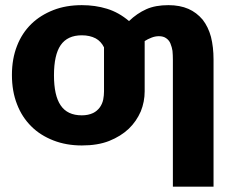

<svg xmlns="http://www.w3.org/2000/svg" viewBox="-20 -546 880 731"><path d="M376 -198.2V-365.7Q364.7 -388.7 344.2 -399.9Q321.8 -411.6 291.5 -411.6Q236.8 -411.6 210.9 -374Q185.5 -336.9 185.5 -259.3Q185.5 -182.1 210.9 -145Q236.3 -106.9 291.5 -106.9Q315.9 -106.9 334.5 -115.7Q349.6 -123 360.4 -137.7Q369.6 -150.9 373 -167Q376 -183.1 376 -198.2ZM530.8 -389.6V-198.2Q530.8 -158.7 516.1 -122.1Q499.5 -84 470.7 -56.2Q440.4 -27.3 395.5 -9.3Q352.1 7.8 291.5 7.8Q232.4 7.8 183.6 -11.2Q133.3 -30.8 99.6 -64.5Q63.5 -100.1 44.9 -148.9Q25.4 -198.2 25.4 -260.7Q25.4 -322.3 44.9 -371.6Q63.5 -419.9 99.6 -455.1Q133.8 -488.3 183.6 -507.8Q231.4 -526.4 291.5 -526.4Q342.8 -526.4 387.2 -512.7Q432.1 -499 471.2 -465.8Q501.5 -495.1 537.6 -511.2Q571.8 -526.4 621.1 -526.4Q664.6 -526.4 697.3 -512.2Q728.5 -498.5 751.5 -471.2Q772.9 -443.8 783.2 -405.8Q793 -366.7 793 -319.3V164.6H638.2V-319.3Q638.2 -336.4 636.7 -352.5Q634.8 -365.7 628.9 -380.4Q624 -392.6 612.8 -400.4Q602.1 -408.2 585 -408.2Q570.8 -408.2 557.1 -402.8Q542 -397 530.8 -389.6Z"/></svg>

Font: Lato-ExtraBold
Style: Regular
Weight: 500
Designer: Lukasz Dziedzic with Adam Twardoch and Botio Nikoltchev
Foundry: tyPoland Lukasz Dziedzic
Version: ""